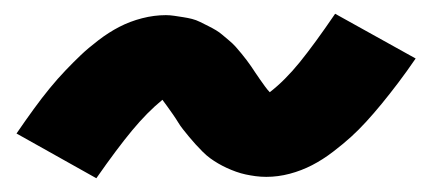

<svg xmlns="http://www.w3.org/2000/svg" viewBox="-20 -439 640 279"><path d="M120 -180 4 -245Q17 -264 29 -280.5Q41 -297 52.5 -311Q64 -325 75.5 -337Q87 -349 97.5 -359Q108 -369 123 -380.5Q138 -392 153.5 -400Q169 -408 186.5 -412.5Q204 -417 221 -417Q227 -417 233.5 -416Q240 -415 246.5 -414Q253 -413 259 -411.5Q265 -410 271 -407Q277 -404 283 -401Q289 -398 294 -395Q299 -392 303 -388.5Q307 -385 312.5 -380.5Q318 -376 322.5 -371Q327 -366 331 -361Q335 -356 338.5 -351.5Q342 -347 345 -342.5Q348 -338 351 -333.5Q354 -329 357.5 -324Q361 -319 365 -313.5Q369 -308 372 -305Q394 -322 415.5 -348.5Q437 -375 467 -419L584 -354Q571 -335 558.5 -318.5Q546 -302 534.5 -288Q523 -274 512 -262Q501 -250 490 -240Q479 -230 464 -218.5Q449 -207 433.5 -199Q418 -191 401 -186.5Q384 -182 367 -182Q359 -182 351.5 -183Q344 -184 337 -185.5Q330 -187 323 -189.5Q316 -192 309.5 -195Q303 -198 297 -201.5Q291 -205 285.5 -209Q280 -213 274.5 -218.5Q269 -224 264 -229.5Q259 -235 254.5 -240.5Q250 -246 246 -251Q242 -256 239 -261Q236 -266 231.5 -272.5Q227 -279 223 -284.5Q219 -290 216 -294Q194 -276 172 -249.5Q150 -223 120 -180Z"/></svg>

Font: Iosevka Slab Heavy Extended
Style: Italic
Weight: 900
Width: 7
Italic angle: -9°
Monospace: yes
Designer: Belleve Invis
Foundry: Belleve Invis
Version: Version 11.1.0; ttfautohint (v1.8.3)